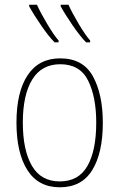

<svg xmlns="http://www.w3.org/2000/svg" viewBox="-20 -786 507 816"><path d="M104 -766V-759Q122 -726 154.5 -678.5Q187 -631 212 -606H229V-614Q210 -635 181 -683.5Q152 -732 137 -766ZM238 -766V-759Q256 -726 288.5 -678.5Q321 -631 346 -606H363V-614Q344 -635 315 -683.5Q286 -732 271 -766ZM236 -538Q145 -538 97.5 -466.5Q50 -395 50 -265Q50 -136 96.5 -63Q143 10 234 10Q327 10 372 -63Q417 -136 417 -264Q417 -385 375 -461.5Q333 -538 236 -538ZM236 -513Q320 -513 354.5 -443.5Q389 -374 389 -265Q389 -146 351.5 -80.5Q314 -15 234 -15Q154 -15 115.5 -81.5Q77 -148 77 -265Q77 -383 117 -448Q157 -513 236 -513Z"/></svg>

Font: Noto Sans Display SemiCondensed Thin
Style: Regular
Weight: 250
Width: 4
Designer: Monotype Design team
Foundry: Monotype Imaging Inc.
Version: 1.000